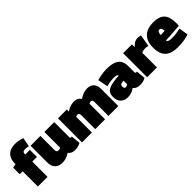

<svg xmlns="http://www.w3.org/2000/svg" viewBox="223 -1924 3107 3107"><g transform="rotate(-45 1777.0 -370.0)"><path d="M76 0V-349H9V-499L76 -511V-526Q76 -598 102 -648Q128 -698 178 -724Q228 -750 301 -750Q344 -750 384.5 -742.5Q425 -735 463 -719L434 -563Q416 -569 394.5 -572Q373 -575 356 -575Q328 -575 313 -563Q298 -551 298 -523V-511H404V-349H297V0Z M631 10Q580 10 541.5 -9Q503 -28 481 -67.5Q459 -107 459 -169V-550H684V-224Q684 -197 696 -187Q708 -177 724 -177Q733 -177 740.5 -177.5Q748 -178 756.5 -181Q765 -184 775 -189V-550H1000V-209Q1000 -199 1002.5 -192.5Q1005 -186 1009 -183.5Q1013 -181 1018 -181Q1028 -181 1036 -184L1052 -24Q1038 -15 1017.5 -7Q997 1 972.5 5.5Q948 10 921 10Q876 10 849 -4.5Q822 -19 802 -44Q775 -27 748 -14.5Q721 -2 692 4Q663 10 631 10Z M1086 0V-550H1289V-503Q1321 -525 1349 -537Q1377 -549 1403.5 -554.5Q1430 -560 1454 -560Q1487 -560 1510.5 -553.5Q1534 -547 1552 -533Q1570 -519 1582 -498Q1621 -522 1651 -535.5Q1681 -549 1708 -554.5Q1735 -560 1763 -560Q1792 -560 1816 -553Q1840 -546 1859 -532Q1878 -518 1891 -498Q1904 -478 1910.5 -452.5Q1917 -427 1917 -396V0H1691V-320Q1691 -333 1688.5 -343Q1686 -353 1681.5 -358.5Q1677 -364 1670.5 -367Q1664 -370 1656 -370Q1651 -370 1644.5 -368.5Q1638 -367 1630.5 -365Q1623 -363 1614 -359Q1614 -354 1614 -349Q1614 -344 1614 -339V0H1389V-320Q1389 -333 1386 -343Q1383 -353 1378.5 -358.5Q1374 -364 1367 -367Q1360 -370 1352 -370Q1346 -370 1339 -368.5Q1332 -367 1325.5 -364.5Q1319 -362 1312 -359V0Z M1960 -164Q1960 -214 1977.5 -246.5Q1995 -279 2032 -298.5Q2069 -318 2127.5 -328.5Q2186 -339 2268 -344V-346Q2268 -363 2246.5 -370Q2225 -377 2187 -377Q2165 -377 2137 -374.5Q2109 -372 2079 -366.5Q2049 -361 2019 -353L1985 -526Q2032 -540 2092 -550Q2152 -560 2204 -560Q2308 -560 2370 -536Q2432 -512 2460 -465Q2488 -418 2488 -349V-212Q2488 -193 2493 -187Q2498 -181 2504 -181Q2509 -181 2514.5 -181.5Q2520 -182 2524 -183L2540 -24Q2517 -9 2485.5 0.5Q2454 10 2415 10Q2369 10 2338 -3.5Q2307 -17 2289 -43Q2263 -25 2238 -13Q2213 -1 2185.5 4.5Q2158 10 2123 10Q2087 10 2057 -2Q2027 -14 2005 -37Q1983 -60 1971.5 -92Q1960 -124 1960 -164ZM2186 -177Q2186 -152 2194.5 -141Q2203 -130 2216 -130Q2222 -130 2232 -132.5Q2242 -135 2252.5 -139Q2263 -143 2268 -149V-230Q2243 -229 2227 -226Q2211 -223 2202 -217Q2193 -211 2189.5 -201.5Q2186 -192 2186 -177Z M2779 -550V-489Q2807 -515 2828 -530.5Q2849 -546 2870.5 -553Q2892 -560 2919 -560Q2933 -560 2949 -557.5Q2965 -555 2985 -549L2950 -345Q2931 -350 2914.5 -352Q2898 -354 2883 -354Q2865 -354 2845.5 -350.5Q2826 -347 2801 -336V0H2577V-550Z M3276 10Q3207 10 3152.5 -5Q3098 -20 3060.5 -53Q3023 -86 3003 -139Q2983 -192 2983 -267Q2983 -346 3004 -402Q3025 -458 3064 -493Q3103 -528 3156.5 -544Q3210 -560 3274 -560Q3407 -560 3468.5 -497Q3530 -434 3530 -294Q3530 -282 3530 -262.5Q3530 -243 3528 -227Q3500 -225 3463.5 -222Q3427 -219 3385.5 -216Q3344 -213 3300.5 -210.5Q3257 -208 3214 -206Q3214 -205 3214 -203.5Q3214 -202 3214 -200Q3215 -190 3224 -181.5Q3233 -173 3255.5 -168Q3278 -163 3318 -163Q3344 -163 3373 -165.5Q3402 -168 3435 -173.5Q3468 -179 3503 -186L3529 -27Q3488 -14 3448.5 -6Q3409 2 3367 6Q3325 10 3276 10ZM3215 -327Q3225 -327 3236.5 -327.5Q3248 -328 3260.5 -328.5Q3273 -329 3285 -329.5Q3297 -330 3308 -330Q3307 -361 3301.5 -377Q3296 -393 3287 -399.5Q3278 -406 3263 -406Q3253 -406 3245 -402.5Q3237 -399 3231 -390.5Q3225 -382 3221 -366.5Q3217 -351 3215 -327Z"/></g></svg>

Font: Georama ExtraCondensed Thin Black
Style: Regular
Weight: 900
Version: Version 1.001